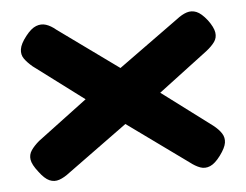

<svg xmlns="http://www.w3.org/2000/svg" viewBox="-38 -497 630 492"><g transform="rotate(-5 277.0 -251.0)"><path d="M373 -251 501 -155Q515 -144 522 -133Q529 -122 527 -109Q525 -96 511 -77Q497 -58 484 -52.5Q471 -47 458.5 -51.5Q446 -56 432 -67L277 -179L123 -67Q109 -56 96 -51.5Q83 -47 70.5 -52.5Q58 -58 44 -77Q29 -96 27 -109Q25 -122 32.5 -133Q40 -144 53 -155L181 -251L53 -347Q40 -358 32.5 -368.5Q25 -379 27 -393Q29 -407 44 -426Q58 -444 71 -449Q84 -454 96.5 -450Q109 -446 122 -435L277 -323L432 -435Q446 -446 458.5 -450Q471 -454 483.5 -449Q496 -444 511 -425Q525 -406 527 -392.5Q529 -379 521.5 -368.5Q514 -358 500 -347Z"/></g></svg>

Font: Fredoka SemiExpanded Medium
Style: Regular
Weight: 500
Width: 6
Designer: Ben Nathan
Foundry: Milena B. Brandão, Ben Nathan
Version: Version 2.001